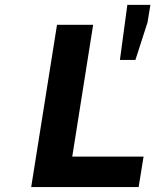

<svg xmlns="http://www.w3.org/2000/svg" viewBox="-20 -761 640 781"><path d="M467.8 -517.1 498 -741.2H591.8L580.1 -669.9L530.8 -517.1ZM106.9 0 211.9 -660.2H358.9L273.9 -124H564L543.9 0Z"/></svg>

Font: Office Code Pro D Bold Italic
Style: Regular
Weight: 700
Italic angle: -9°
Designer: Nathan Rutzky & Paul D. Hunt
Foundry: Adobe Systems Incorporated
Version: Version 1.004;PS 001.004;hotconv 1.0.70;makeotf.lib2.5.58329